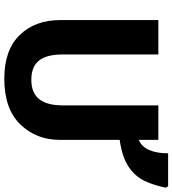

<svg xmlns="http://www.w3.org/2000/svg" viewBox="26 -826 810 902"><g transform="rotate(90 431.0 -375.0)"><path d="M475.1 -713.9V-266.1C475.1 -167 437.5 -117.2 355 -117.2C276.4 -117.2 235.8 -159.7 235.8 -265.1V-713.9H74.2V-253.9C74.2 -174.3 97.7 -110.8 144.5 -62.5C191.4 -14.2 259.8 9.8 350.1 9.8C444.8 9.8 516.6 -15.6 564.9 -65.9C613.3 -116.2 637.2 -178.2 637.2 -252V-532.2C691.9 -540 734.4 -554.2 764.2 -574.7C793.9 -594.7 815.9 -620.1 830.1 -649.9C844.2 -679.7 854.5 -712.9 861.8 -749L855 -759.8H700.2C700.2 -690.9 680.7 -639.2 637.2 -622.1V-713.9Z"/></g></svg>

Font: Avrile Sans
Style: Bold
Weight: 700
Designer: Monotype Design Team, Google (font), Stefan Peev (BGR Cyrillic), Cristiano Sobral (main changes)
Foundry: The Avrile Sans Project Authors
Version: Version 3.110